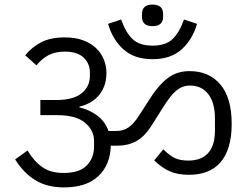

<svg xmlns="http://www.w3.org/2000/svg" viewBox="-20 -859 1063 837"><path d="M645 -745Q599 -745 599 -786V-798Q599 -839 645 -839Q691 -839 691 -798V-786Q691 -745 645 -745ZM645 -601Q566 -601 518.5 -643.5Q471 -686 451 -755L508 -774Q528 -717 558 -688.5Q588 -660 645 -660Q702 -660 732 -688.5Q762 -717 782 -774L839 -755Q819 -686 771.5 -643.5Q724 -601 645 -601ZM259 -42Q184 -42 132.5 -74.5Q81 -107 46 -164L100 -203Q129 -155 165 -130Q201 -105 257 -105Q327 -105 358.5 -138Q390 -171 390 -219V-244Q390 -291 350.5 -324Q311 -357 229 -357H156V-423H225Q300 -423 336 -452.5Q372 -482 372 -529V-541Q372 -583 344 -608.5Q316 -634 263 -634Q221 -634 191.5 -618.5Q162 -603 139 -574L90 -618Q118 -653 159 -674.5Q200 -696 262 -696Q308 -696 342 -683.5Q376 -671 398.5 -649.5Q421 -628 432.5 -600Q444 -572 444 -542Q444 -485 413.5 -446.5Q383 -408 326 -394V-391Q369 -381 403.5 -355.5Q438 -330 453 -288H488Q517 -288 540 -303.5Q563 -319 586 -355L631 -425Q670 -487 710.5 -518Q751 -549 806 -549Q891 -549 940.5 -491Q990 -433 990 -319Q990 -261 977 -219Q964 -177 940 -150Q916 -123 881.5 -110Q847 -97 804 -97Q755 -97 720.5 -112Q686 -127 652 -160L692 -208Q718 -182 741 -170.5Q764 -159 801 -159Q858 -159 887.5 -192Q917 -225 917 -289V-343Q917 -410 888.5 -448Q860 -486 808 -486Q791 -486 776.5 -480.5Q762 -475 747.5 -463Q733 -451 718.5 -431.5Q704 -412 687 -385L641 -312Q610 -263 574 -243.5Q538 -224 493 -224H463Q461 -141 409 -91.5Q357 -42 259 -42Z"/></svg>

Font: IBM Plex Sans Devanagari
Style: Regular
Weight: 400
Designer: Mike Abbink, Paul van der Laan, Pieter van Rosmalen, Erin McLaughlin
Foundry: Bold Monday
Version: Version 1.1